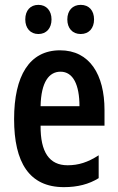

<svg xmlns="http://www.w3.org/2000/svg" viewBox="-20 -760 484 790"><path d="M84 -680C84 -644 105 -620 138 -620C171 -620 192 -644 192 -680C192 -716 171 -740 138 -740C105 -740 84 -717 84 -680ZM257 -680C257 -644 278 -620 312 -620C346 -620 367 -644 367 -680C367 -717 346 -740 312 -740C279 -740 257 -717 257 -680ZM227 -553C101 -553 38 -448 38 -270C38 -92 100 10 243 10C299 10 346 -2 386 -27V-121C341 -92 303 -80 258 -80C183 -80 146 -134 147 -243H410V-307C410 -453 349 -553 227 -553ZM229 -465C281 -465 307 -411 307 -323H147C149 -423 182 -465 229 -465Z"/></svg>

Font: Noto Sans Hebrew ExtraCondensed SemiBold
Style: Regular
Weight: 600
Width: 2
Designer: Ben Nathan
Foundry: Google LLC
Version: Version 3.001